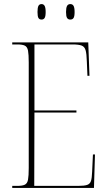

<svg xmlns="http://www.w3.org/2000/svg" viewBox="-20 -922 530 942"><path d="M40 0V-10H65Q90 -10 102 -16Q114 -22 117.5 -40.5Q121 -59 121 -98V-616Q121 -655 117.5 -673.5Q114 -692 102 -698Q90 -704 65 -704H40V-714H413L419 -550H409L406 -621Q405 -658 400 -675.5Q395 -693 380.5 -698.5Q366 -704 335 -704H149V-380H355V-370H149L148 -10H364Q394 -10 408 -15Q422 -20 426.5 -34.5Q431 -49 432 -79L436 -164H446L441 0ZM325 -826Q314 -826 309 -834Q304 -842 304 -863Q304 -884 309 -893Q314 -902 325 -902Q336 -902 341 -893Q346 -884 346 -863Q346 -842 341 -834Q336 -826 325 -826ZM184 -826Q173 -826 168.5 -834Q164 -842 164 -863Q164 -884 168.5 -893Q173 -902 184 -902Q194 -902 199 -893Q204 -884 204 -863Q204 -842 199 -834Q194 -826 184 -826Z"/></svg>

Font: Noto Serif Display Condensed Thin
Style: Regular
Weight: 100
Width: 3
Designer: Monotype Design Team
Foundry: Monotype Imaging Inc.
Version: Version 2.009